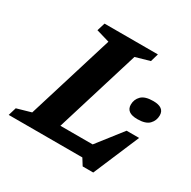

<svg xmlns="http://www.w3.org/2000/svg" viewBox="-190 -867 1062 1069"><g transform="rotate(30 341.0 -332.0)"><path d="M420.5 -629.5 255 -91.5H462.5L588 -252H668.5L543.5 42.5H475.5L449 0H-24.5L-9 -51.5L82 -77.5L252.5 -630.5L167.5 -655.5L183.5 -707H526.5L511.5 -655.5ZM607 -337.5Q535.5 -337.5 535.5 -390Q535.5 -423.5 558.5 -446.5Q581.5 -469.5 634.5 -469.5Q705.5 -469.5 705.5 -418Q705.5 -384.5 682.8 -361Q660 -337.5 607 -337.5Z"/></g></svg>

Font: Newsreader Caption SemiBold
Style: Italic
Weight: 600
Italic angle: -17°
Designer: Hugues Gentile
Foundry: Production Type
Version: Version 1.001